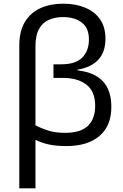

<svg xmlns="http://www.w3.org/2000/svg" viewBox="-20 -785 671 1045"><path d="M324 -765Q391 -765 443 -743.5Q495 -722 524.5 -680Q554 -638 554 -574Q554 -502 515 -460Q476 -418 402 -406V-402Q493 -392 539.5 -343Q586 -294 586 -203Q586 -100 521.5 -45Q457 10 342 10Q284 10 244.5 1Q205 -8 173 -24V240H85V-535Q85 -616 116 -666.5Q147 -717 201 -741Q255 -765 324 -765ZM322 -692Q282 -692 248 -678Q214 -664 193.5 -629Q173 -594 173 -531V-103Q208 -85 245.5 -73.5Q283 -62 334 -62Q420 -62 459 -100.5Q498 -139 498 -209Q498 -288 450 -324.5Q402 -361 324 -361H271V-435H314Q392 -435 428 -472Q464 -509 464 -570Q464 -632 425.5 -662Q387 -692 322 -692Z"/></svg>

Font: Noto IKEA Simplified Chinese
Style: Regular
Weight: 400
Designer: Monotype Design Team
Foundry: Monotype Imaging Inc.
Version: Version 1.100